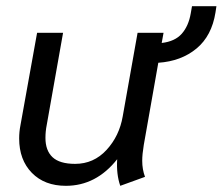

<svg xmlns="http://www.w3.org/2000/svg" viewBox="-20 -591 720 621"><path d="M680 -571 677 -551Q665 -475 615.5 -434Q566 -393 492 -388L445 -122Q440 -92 440 -71Q440 -43 449 -19L369 10Q356 -27 359 -76Q291 10 193 10Q124 10 83 -32Q42 -74 42 -143Q42 -165 46 -185L100 -485H184L131 -186Q127 -166 127 -145Q127 -104 150 -82.5Q173 -61 223 -61Q283 -61 324.5 -106Q366 -151 377 -215L425 -485H509L503 -452Q546 -457 568 -482Q590 -507 597 -548L601 -571Z"/></svg>

Font: Niramit
Style: Italic
Weight: 400
Italic angle: -10°
Version: Version 1.000; ttfautohint (v1.6)